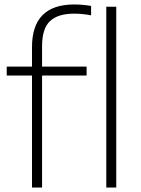

<svg xmlns="http://www.w3.org/2000/svg" viewBox="-20 -838 629 858"><path d="M123 0V-500.5H10V-540.5H123V-627.5Q123 -818 311.5 -818Q348.5 -818 387 -811.5V-769.5Q348 -777 311.5 -777Q239.5 -777 203.8 -744Q168 -711 168 -631V-540.5H367V-500.5H168V0ZM455 0V-808H499.5V0Z"/></svg>

Font: Encode Sans Semi Expanded ExtraLight
Style: Regular
Weight: 200
Width: 6
Designer: Multiple Designers
Foundry: Impallari Type
Version: Version 3.000; ttfautohint (v1.8.3) -l 8 -r 50 -G 200 -x 14 